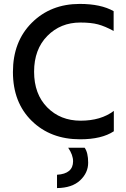

<svg xmlns="http://www.w3.org/2000/svg" viewBox="-20 -703 645 980"><path d="M412 51Q430 76 430 127.5Q430 179 389 217.5Q348 256 271 257V189Q353 184 353 120Q353 88 328 51ZM389 8Q238 8 142 -86Q46 -180 46 -335.5Q46 -491 142.5 -587Q239 -683 387 -683Q495 -683 560 -646V-545Q516 -569 480.5 -578.5Q445 -588 390 -588Q289 -588 221.5 -519.5Q154 -451 154 -337Q154 -223 221 -155Q288 -87 391.5 -87Q495 -87 561 -137V-33Q499 8 389 8Z"/></svg>

Font: Hind Kochi Medium
Style: Regular
Weight: 500
Designer: Dhruvi Tolia
Foundry: Indian Type Foundry
Version: Version 0.702;PS 1.0;hotconv 1.0.81;makeotf.lib2.5.63406